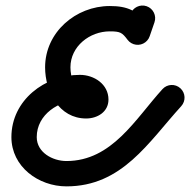

<svg xmlns="http://www.w3.org/2000/svg" viewBox="-20 -617 675 682"><path d="M500.9 -594.9C477.4 -603 451.7 -590.5 443.6 -567C437.9 -550.5 432.2 -533.9 426.5 -517.4C418.4 -493.9 430.9 -468.3 454.4 -460.2C477.9 -452.1 503.5 -464.6 511.6 -488.1C517.3 -504.6 523 -521.1 528.7 -537.7C536.8 -561.2 524.3 -586.8 500.9 -594.9ZM496.2 -466.9C516 -481.8 520 -510.1 505 -529.9C467.8 -579 433.6 -595.6 369.9 -595.6C249.1 -595.6 140.2 -502.4 140.2 -377.9C140.2 -292.1 189.1 -196.1 286.1 -196.1C325.7 -196.1 365.3 -219.3 365.3 -263.3C365.3 -318 314.2 -351.1 263.9 -351.1C139.5 -351.1 20.5 -261.1 20.5 -130C20.5 -24.6 116.9 45 216 45C414 45 507 -111.7 623.8 -239.9C640.5 -258.3 639.2 -286.7 620.8 -303.4C602.4 -320.2 574 -318.9 557.2 -300.5C461.2 -195.1 378 -45 216 -45C167.2 -45 110.5 -75.3 110.5 -130C110.5 -210.8 189.5 -261.1 263.9 -261.1C267.1 -261.1 270.3 -260.6 273.3 -259.5C274.7 -259 276.2 -258.4 277.4 -257.5C277.6 -257.4 277.5 -257.4 277.4 -257.5C275.5 -259.7 275.3 -264.4 275.3 -263.3C275.3 -259.7 275.9 -269.6 277 -272.4C280.1 -280.8 293.4 -286.1 286.1 -286.1C243.8 -286.1 230.2 -345 230.2 -377.9C230.2 -452.6 298.7 -505.6 369.9 -505.6C407.8 -505.6 413.9 -501.1 433.2 -475.6C448.2 -455.8 476.4 -451.9 496.2 -466.9Z"/></svg>

Font: FRB American Cursive Guidelines Arrows Black
Style: Bold Italic
Weight: 900
Italic angle: -25°
Version: Version 2.0;Modular Font Editor K font №1